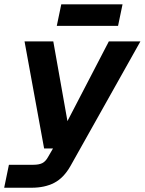

<svg xmlns="http://www.w3.org/2000/svg" viewBox="-30 -730 679 900"><path d="M-10.4 150 11.8 42.4H126.2Q152.4 42.4 167.9 34.8Q183.4 27.2 195 6.4L218.4 -34H176.8L85 -536H219.8L296 -106.8L260 -112L480.2 -536H628.2L300.2 48.4Q268.6 104 224.3 127Q180 150 118 150ZM236.2 -608.8 257.2 -709.6H544.4L523.4 -608.8Z"/></svg>

Font: Geist Mono
Style: Italic
Weight: 400
Italic angle: -12°
Monospace: yes
Designer: Basement.studio, Andrés Briganti, Mateo Zaragoza
Foundry: Basement.studio, Vercel, Andrés Briganti, Guido Ferreyra, Mateo Zaragoza
Version: Version 1.500